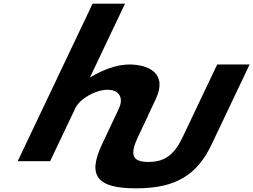

<svg xmlns="http://www.w3.org/2000/svg" viewBox="-20 -880 1382 1048"><path d="M76.5 0H253.5L391.4 -290C415.7 -341 501.9 -390 566 -390C635 -390 654 -341 629.8 -290L628.7 -287.1L537.3 -93C455.5 79 508.7 148 721.9 148C935.1 148 1054.8 79 1135.7 -93L1342.5 -528H1165.5L979.1 -136C931.7 -35 879.9 4 790.3 4C700.8 4 686.7 -35 734.7 -136L787.9 -248L787.4 -248.4L829.7 -338C897.7 -481 789.1 -528 684.9 -528C617.1 -528 541.6 -499 474.2 -459H471.8L662.4 -860H485.4Z"/></svg>

Font: Hussar
Style: BdSuprExtOblFive
Weight: 700
Foundry: Cannot Into Space Fonts
Version: Version 2.00